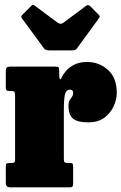

<svg xmlns="http://www.w3.org/2000/svg" viewBox="-20 -807 523 827"><path d="M45 -393.5Q45 -406 42.8 -410.5Q40.5 -415 28 -415H23Q12 -415 8.5 -417.5Q5 -420 5 -430.5V-500Q5 -512 9 -516Q13 -520 24 -520H219Q229 -520 232 -517Q235 -514 235 -503.5V-488Q235 -471.5 237.8 -466.8Q240.5 -462 245 -472Q251 -486 264.5 -501.8Q278 -517.5 300.5 -528.8Q323 -540 355 -540Q407 -540 445 -506Q483 -472 483 -406Q483 -380 470.2 -350.8Q457.5 -321.5 430.5 -300.8Q403.5 -280 361 -280Q313 -280 294 -296.5Q275 -313 275 -351Q275 -367 280 -375.2Q285 -383.5 290 -390.2Q295 -397 295 -408Q295 -412 292.2 -416.5Q289.5 -421 282.5 -421Q265.5 -421 260.2 -402Q255 -383 255 -328V-122.5Q255 -110.5 258.8 -107.8Q262.5 -105 275 -105H281Q290.5 -105 292.8 -101.8Q295 -98.5 295 -88.5V-20Q295 -8.5 292.8 -4.2Q290.5 0 279 0H27Q14.5 0 9.8 -4.5Q5 -9 5 -21.5V-90Q5 -101 9 -103Q13 -105 24 -105H26.5Q39.5 -105 42.2 -107.8Q45 -110.5 45 -123ZM169.5 -598.5 73.5 -729.5Q68 -735 77.5 -744.5L114.5 -781.5Q120 -787 122 -786.8Q124 -786.5 130.5 -782L228 -709.5Q241 -700 253 -709L351.5 -782.5Q360 -789 369.5 -779.5L404 -744.5Q409.5 -739 409.8 -736.5Q410 -734 405.5 -727.5L311.5 -598.5Q307.5 -592.5 301.8 -591.2Q296 -590 285 -590H192.5Q175.5 -590 169.5 -598.5Z"/></svg>

Font: Besley* Condensed Fatface
Style: Regular
Weight: 900
Width: 3
Designer: Owen Earl
Foundry: indestructible type*
Version: Version 3.000; ttfautohint (v1.8.3)